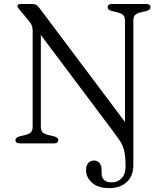

<svg xmlns="http://www.w3.org/2000/svg" viewBox="-20 -720 806 964"><path d="M545.5 -64 185 -544.5V-84Q185 -65 193.8 -56Q202.5 -47 223.5 -42L253 -35Q272.5 -28.5 272.5 -16.5Q272.5 0 249.5 0H80Q57.5 0 57.5 -16.5Q57.5 -28.5 77 -35L106 -42Q126.5 -47 135.2 -56Q144 -65 144 -84V-564.5Q144 -582.5 138.8 -593.8Q133.5 -605 122.5 -618L80 -669.5Q67.5 -683 67.5 -689Q67.5 -700 84 -700H141.5Q152 -700 159.5 -696.8Q167 -693.5 175.5 -683L607.5 -107.5V-616Q607.5 -635 598.8 -644Q590 -653 569 -658L540 -665Q520.5 -671.5 520.5 -683.5Q520.5 -700 543 -700H713Q735.5 -700 735.5 -683.5Q735.5 -671.5 716 -665L687 -658Q666 -653 657.8 -644Q649.5 -635 649.5 -616V108Q649.5 164.5 616 194.5Q582.5 224.5 528.5 224.5Q472.5 224.5 442.2 197.5Q412 170.5 412 134.5Q412 111 423 98.5Q434 86 452 86Q469 86 479.5 98.5Q490 111 490 131.5V147.5Q490 196.5 542 195.5Q572 195.5 591.2 174.2Q610.5 153 610.5 115Q610.5 61.5 602.2 32.5Q594 3.5 579.5 -16.8Q565 -37 545.5 -64Z"/></svg>

Font: Fraunces 9pt S050 Light
Style: Regular
Weight: 300
Version: Version 1.000; ttfautohint (v1.8.3)